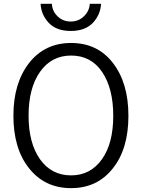

<svg xmlns="http://www.w3.org/2000/svg" viewBox="-20 -976 749 1014"><path d="M50.8 -365.2Q50.8 -537.1 133.8 -643.6Q216.8 -749 355.5 -749Q495.1 -749 576.2 -643.6Q658.2 -538.1 658.2 -364.3Q658.2 -188.5 575.2 -85.9Q493.2 17.6 355.5 17.6Q216.8 17.6 133.8 -86.9Q50.8 -190.4 50.8 -365.2ZM130.9 -365.2Q130.9 -220.7 191.4 -134.8Q252 -49.8 355.5 -49.8Q457 -49.8 517.6 -133.8Q578.1 -217.8 578.1 -364.3Q578.1 -508.8 519.5 -595.7Q460.9 -682.6 355.5 -682.6Q252 -682.6 191.4 -596.7Q130.9 -510.7 130.9 -365.2ZM194.3 -956.1Q209 -956.1 253.9 -956.1Q255.9 -917 284.2 -889.6Q312.5 -862.3 353.5 -862.3Q395.5 -862.3 423.8 -890.6Q452.1 -918 454.1 -956.1Q473.6 -956.1 513.7 -956.1Q510.7 -898.4 470.7 -855.5Q429.7 -812.5 353.5 -812.5Q277.3 -812.5 237.3 -855.5Q197.3 -898.4 194.3 -956.1Z"/></svg>

Font: Gothic A1
Style: Regular
Weight: 400
Designer: HanYang I&C Co.,Ltd.
Version: Version 2.50